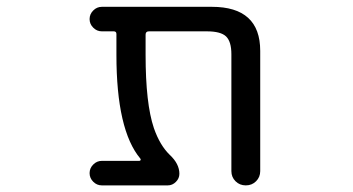

<svg xmlns="http://www.w3.org/2000/svg" viewBox="-20 -567 1040 566"><path d="M747.1 -62.5Q747.1 -44.9 734.9 -32.7Q722.7 -20.5 704.6 -20.5Q686.5 -20.5 674.3 -32.7Q662.1 -44.9 662.1 -62.5V-407.2Q662.1 -444.3 646.5 -459.5Q630.9 -474.6 589.8 -474.6H418.9Q409.2 -474.6 409.2 -464.8V-405.3Q409.2 -261.7 433.6 -189.5Q451.2 -138.7 480.5 -110.4Q508.8 -84 508.8 -54.7Q508.8 -41 498.5 -30.8Q488.3 -20.5 474.6 -20.5H280.3Q265.6 -20.5 254.9 -31.2Q244.1 -42 244.1 -56.6Q244.1 -71.3 254.9 -82Q265.6 -92.8 280.3 -92.8H390.6Q393.6 -92.8 394.5 -95.2Q395.5 -97.7 393.6 -99.6Q323.2 -183.6 323.2 -405.3V-466.8Q323.2 -474.6 315.4 -474.6H280.3Q265.6 -474.6 254.9 -485.4Q244.1 -496.1 244.1 -510.7Q244.1 -525.4 254.9 -536.1Q265.6 -546.9 280.3 -546.9H604.5Q747.1 -546.9 747.1 -417Z"/></svg>

Font: Rounded-X Mgen+ 2m regular
Style: Regular
Weight: 400
Designer: [Source Han Sans]
Ryoko NISHIZUKA  (kana & ideographs); Paul D. Hunt (Latin, Greek & Cyrillic); Wenlong ZHANG  (bopomofo
Version: Version 1.059.20150602